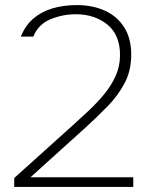

<svg xmlns="http://www.w3.org/2000/svg" viewBox="-20 -735 600 755"><path d="M36 0V-35L267 -243Q297 -270 329.5 -300.5Q362 -331 390 -365Q418 -399 435 -437Q452 -475 452 -518Q452 -598 402 -638.5Q352 -679 278 -679Q227 -679 179 -659.5Q131 -640 111 -591H62Q79 -634 110 -661Q141 -688 184.5 -701.5Q228 -715 282 -715Q344 -715 392.5 -693Q441 -671 468.5 -627.5Q496 -584 496 -520Q496 -457 470 -408Q444 -359 403.5 -317.5Q363 -276 317 -234L100 -38H504V0Z"/></svg>

Font: Onest Thin
Style: Regular
Weight: 250
Designer: Dmitri Voloshin, Andrey Kudryavtsev
Foundry: Dmitri Voloshin, Andrey Kudryavtsev
Version: Version 1.000;gftools[0.9.33]